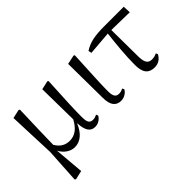

<svg xmlns="http://www.w3.org/2000/svg" viewBox="-81 -948 1575 1575"><g transform="rotate(-45 706.0 -160.5)"><path d="M288 15C354 15 406 -32 439 -113C443 -25 470 15 523 15C562 15 590 -7 606 -34L598 -52C585 -45 572 -39 553 -39C519 -39 502 -54 502 -119C501 -199 506 -291 518 -522L510 -528L434 -511L439 -157C401 -85 354 -52 296 -52C248 -52 208 -70 175 -125C176 -221 180 -320 186 -522L176 -528L100 -511L116 -101L98 200L108 207L185 189L163 -69C191 -16 239 15 288 15Z M826 14C866 14 897 -11 910 -35L901 -52C888 -45 875 -39 855 -39C823 -39 803 -54 803 -118C803 -196 808 -283 820 -519L811 -525L731 -508L735 -112C735 -20 770 14 826 14Z M1213 15C1258 15 1287 -6 1308 -43L1300 -61C1284 -52 1267 -47 1245 -47C1207 -47 1183 -65 1181 -137L1178 -454L1388 -450L1385 -517H1159C1048 -517 984 -504 924 -465L930 -437L1137 -454C1124 -344 1112 -221 1112 -112C1112 -20 1149 15 1213 15Z"/></g></svg>

Font: Source Han Serif CN
Style: Regular
Weight: 400
Designer: Ryoko NISHIZUKA 西塚涼子 (kana & ideographs); Frank Grießhammer (Latin, Greek & Cyrillic); Wenlong ZHANG 张文龙 (bopomofo); San
Foundry: Adobe
Version: Version 2.003;hotconv 1.1.1;makeotfexe 2.6.0